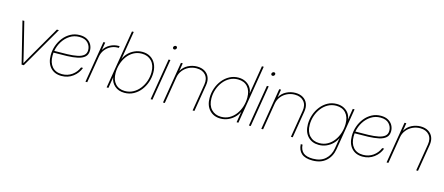

<svg xmlns="http://www.w3.org/2000/svg" viewBox="-57 -1412 5335 2305"><g transform="rotate(15 2611.0 -260.0)"><path d="M187 0 59.6 -515.6H82.5L169.4 -164.1Q178.2 -128.9 186.5 -93.3Q194.8 -57.6 203.1 -22.5Q223.1 -57.6 243.4 -93.3Q263.7 -128.9 284.2 -164.1L487.3 -515.6H512.7L214.4 0Z M682.6 7.8Q595.7 7.8 545.4 -47.9Q495.1 -103.5 495.1 -200.2Q495.1 -261.2 515.1 -318.8Q535.2 -376.5 572 -422.6Q608.9 -468.8 659.7 -496.1Q710.4 -523.4 772 -523.4Q826.7 -523.4 863.3 -502.4Q899.9 -481.4 918.2 -447.8Q936.5 -414.1 936.5 -375.5Q936.5 -324.2 905.5 -295.9Q874.5 -267.6 818.8 -255.4Q763.2 -243.2 688 -240.7Q612.8 -238.3 524.9 -238.3Q522 -238.3 519.5 -238.3Q517.6 -219.2 517.6 -200.2Q517.6 -113.8 560.8 -64.2Q604 -14.6 682.6 -14.6Q752.9 -14.6 806.6 -52.7Q860.4 -90.8 885.7 -152.3H909.7Q884.3 -83 823.7 -37.6Q763.2 7.8 682.6 7.8ZM522.9 -260.7Q611.8 -260.7 683.8 -262.9Q755.9 -265.1 807.4 -275.6Q858.9 -286.1 886.5 -309.6Q914.1 -333 914.1 -375.5Q914.1 -425.3 878.7 -463.1Q843.3 -501 772 -501Q707 -501 655 -467.5Q603 -434.1 568.8 -379.4Q534.7 -324.7 522.9 -260.7Z M980.5 0 1065.9 -515.6H1088.4L1072.3 -419.4H1072.8Q1099.6 -465.3 1149.2 -491.9Q1198.7 -518.6 1254.9 -518.6H1266.6L1262.7 -496.1H1251Q1203.1 -496.1 1162.1 -474.9Q1121.1 -453.6 1093.5 -416.7Q1065.9 -379.9 1058.1 -332L1002.9 0Z M1465.3 7.8Q1391.1 7.8 1343.8 -33.9Q1296.4 -75.7 1289.1 -137.2H1288.6L1266.1 0H1243.7L1363.8 -727.5H1386.2L1328.1 -376H1328.6Q1345.2 -418.5 1378.7 -451.7Q1412.1 -484.9 1456.5 -504.2Q1501 -523.4 1550.3 -523.4Q1606.4 -523.4 1649.2 -497.8Q1691.9 -472.2 1715.8 -425.5Q1739.7 -378.9 1739.7 -315.4Q1739.7 -254.4 1720 -196.5Q1700.2 -138.7 1663.8 -92.5Q1627.4 -46.4 1577.1 -19.3Q1526.9 7.8 1465.3 7.8ZM1465.3 -14.6Q1521.5 -14.6 1567.6 -39.8Q1613.8 -64.9 1647.2 -107.7Q1680.7 -150.4 1699 -204.1Q1717.3 -257.8 1717.3 -314.9Q1717.3 -402.3 1670.9 -451.7Q1624.5 -501 1549.8 -501Q1492.2 -501 1446.3 -475.1Q1400.4 -449.2 1368.4 -405.5Q1336.4 -361.8 1319.6 -307.6Q1302.7 -253.4 1302.7 -196.3Q1302.7 -111.3 1346.2 -63Q1389.6 -14.6 1465.3 -14.6Z M1790.5 0 1876 -515.6H1898.4L1813 0ZM1909.2 -649.9Q1899.9 -649.9 1894.3 -656.7Q1888.7 -663.6 1890.1 -672.9Q1891.6 -682.6 1899.7 -689.2Q1907.7 -695.8 1917 -695.8Q1926.8 -695.8 1932.1 -689.2Q1937.5 -682.6 1936 -672.9Q1934.6 -663.6 1926.8 -656.7Q1918.9 -649.9 1909.2 -649.9Z M2022 -335 1966.8 0H1944.3L2029.3 -515.6H2051.8L2035.6 -416.5Q2065.9 -470.2 2119.1 -496.8Q2172.4 -523.4 2229.5 -523.4Q2286.1 -523.4 2325.4 -499.5Q2364.7 -475.6 2382.1 -433.3Q2399.4 -391.1 2390.1 -335L2335 0H2312.5L2368.2 -336.9Q2380.4 -411.1 2341.6 -456.1Q2302.7 -501 2229 -501Q2177.7 -501 2133.5 -479.5Q2089.4 -458 2059.8 -420.4Q2030.3 -382.8 2022 -335Z M2659.7 7.8Q2574.7 7.8 2522.5 -47.6Q2470.2 -103 2470.2 -198.2Q2470.2 -261.7 2490.7 -320.1Q2511.2 -378.4 2548.1 -424.3Q2585 -470.2 2635.3 -496.8Q2685.5 -523.4 2744.6 -523.4Q2794.4 -523.4 2833 -503.4Q2871.6 -483.4 2894.8 -450Q2918 -416.5 2920.4 -375H2920.9L2979 -727.5H3001.5L2881.3 0H2858.9L2881.3 -136.7H2880.9Q2863.3 -96.2 2829.6 -63.2Q2795.9 -30.3 2752.2 -11.2Q2708.5 7.8 2659.7 7.8ZM2660.2 -14.6Q2717.8 -14.6 2763.4 -40.5Q2809.1 -66.4 2841.3 -109.9Q2873.5 -153.3 2890.4 -207.8Q2907.2 -262.2 2907.2 -319.3Q2907.2 -404.3 2863.8 -452.6Q2820.3 -501 2744.1 -501Q2688 -501 2641.8 -475.8Q2595.7 -450.7 2562.3 -407.7Q2528.8 -364.7 2510.7 -311Q2492.7 -257.3 2492.7 -200.7Q2492.7 -113.8 2539.1 -64.2Q2585.4 -14.6 2660.2 -14.6Z M3012.2 0 3097.7 -515.6H3120.1L3034.7 0ZM3130.9 -649.9Q3121.6 -649.9 3116 -656.7Q3110.4 -663.6 3111.8 -672.9Q3113.3 -682.6 3121.3 -689.2Q3129.4 -695.8 3138.7 -695.8Q3148.4 -695.8 3153.8 -689.2Q3159.2 -682.6 3157.7 -672.9Q3156.2 -663.6 3148.4 -656.7Q3140.6 -649.9 3130.9 -649.9Z M3243.7 -335 3188.5 0H3166L3251 -515.6H3273.4L3257.3 -416.5Q3287.6 -470.2 3340.8 -496.8Q3394 -523.4 3451.2 -523.4Q3507.8 -523.4 3547.1 -499.5Q3586.4 -475.6 3603.8 -433.3Q3621.1 -391.1 3611.8 -335L3556.6 0H3534.2L3589.8 -336.9Q3602.1 -411.1 3563.2 -456.1Q3524.4 -501 3450.7 -501Q3399.4 -501 3355.2 -479.5Q3311 -458 3281.5 -420.4Q3252 -382.8 3243.7 -335Z M3855.5 208.5Q3764.2 208.5 3719.2 168.5Q3674.3 128.4 3671.4 54.7H3693.4Q3697.3 119.6 3735.6 152.8Q3773.9 186 3856 186Q3951.7 186 4009 134.8Q4066.4 83.5 4080.1 0L4102.5 -136.7H4102.1Q4084.5 -96.2 4051.3 -63.2Q4018.1 -30.3 3974.4 -11.2Q3930.7 7.8 3880.9 7.8Q3795.9 7.8 3743.9 -47.6Q3691.9 -103 3691.9 -198.2Q3691.9 -260.3 3711.9 -318.4Q3731.9 -376.5 3768.6 -422.9Q3805.2 -469.2 3855.2 -496.3Q3905.3 -523.4 3965.8 -523.4Q4016.6 -523.4 4054.9 -503.7Q4093.3 -483.9 4116 -450.7Q4138.7 -417.5 4141.6 -376H4142.1L4165 -515.6H4187.5L4102.1 2Q4086.4 96.2 4022.9 152.3Q3959.5 208.5 3855.5 208.5ZM3881.3 -14.6Q3938.5 -14.6 3984.1 -40.5Q4029.8 -66.4 4062 -110.1Q4094.2 -153.8 4111.3 -208Q4128.4 -262.2 4128.4 -319.3Q4128.4 -404.3 4085 -452.6Q4041.5 -501 3965.3 -501Q3910.6 -501 3864.7 -476.1Q3818.8 -451.2 3785.2 -408.2Q3751.5 -365.2 3733.2 -311.3Q3714.8 -257.3 3714.8 -199.2Q3714.8 -112.8 3760 -63.7Q3805.2 -14.6 3881.3 -14.6Z M4425.3 7.8Q4338.4 7.8 4288.1 -47.9Q4237.8 -103.5 4237.8 -200.2Q4237.8 -261.2 4257.8 -318.8Q4277.8 -376.5 4314.7 -422.6Q4351.6 -468.8 4402.3 -496.1Q4453.1 -523.4 4514.6 -523.4Q4569.3 -523.4 4606 -502.4Q4642.6 -481.4 4660.9 -447.8Q4679.2 -414.1 4679.2 -375.5Q4679.2 -324.2 4648.2 -295.9Q4617.2 -267.6 4561.5 -255.4Q4505.9 -243.2 4430.7 -240.7Q4355.5 -238.3 4267.6 -238.3Q4264.6 -238.3 4262.2 -238.3Q4260.3 -219.2 4260.3 -200.2Q4260.3 -113.8 4303.5 -64.2Q4346.7 -14.6 4425.3 -14.6Q4495.6 -14.6 4549.3 -52.7Q4603 -90.8 4628.4 -152.3H4652.3Q4627 -83 4566.4 -37.6Q4505.9 7.8 4425.3 7.8ZM4265.6 -260.7Q4354.5 -260.7 4426.5 -262.9Q4498.5 -265.1 4550 -275.6Q4601.6 -286.1 4629.2 -309.6Q4656.7 -333 4656.7 -375.5Q4656.7 -425.3 4621.3 -463.1Q4585.9 -501 4514.6 -501Q4449.7 -501 4397.7 -467.5Q4345.7 -434.1 4311.5 -379.4Q4277.3 -324.7 4265.6 -260.7Z M4800.8 -335 4745.6 0H4723.1L4808.1 -515.6H4830.6L4814.5 -416.5Q4844.7 -470.2 4897.9 -496.8Q4951.2 -523.4 5008.3 -523.4Q5064.9 -523.4 5104.2 -499.5Q5143.6 -475.6 5160.9 -433.3Q5178.2 -391.1 5168.9 -335L5113.8 0H5091.3L5147 -336.9Q5159.2 -411.1 5120.4 -456.1Q5081.5 -501 5007.8 -501Q4956.5 -501 4912.4 -479.5Q4868.2 -458 4838.6 -420.4Q4809.1 -382.8 4800.8 -335Z"/></g></svg>

Font: Inter Display Thin
Style: Italic
Weight: 100
Italic angle: -9.39999°
Designer: Rasmus Andersson
Foundry: rsms
Version: Version 4.000;git-a52131595